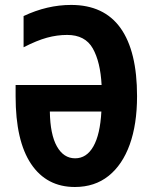

<svg xmlns="http://www.w3.org/2000/svg" viewBox="-20 -745 616 775"><path d="M251 -604Q210.4 -604 169.4 -592.8Q128.4 -581.5 75.2 -554.2V-680.2Q170.4 -725.1 267.1 -725.1Q399.9 -725.1 466.6 -631.6Q533.2 -538.1 533.2 -356.9Q533.2 -243.7 503.7 -161.6Q474.1 -79.6 418.2 -34.9Q362.3 9.8 282.2 9.8Q168 9.8 105.5 -83.3Q43 -176.3 43 -356V-401.9H390.1Q385.3 -495.1 354.5 -549.6Q323.7 -604 251 -604ZM283.2 -106Q329.6 -106 356.9 -154.1Q384.3 -202.1 389.2 -294.9H181.2Q182.6 -202.1 209.7 -154.1Q236.8 -106 283.2 -106Z"/></svg>

Font: Open Sans Condensed
Style: Bold
Weight: 700
Width: 3
Designer: Monotype Design Team
Foundry: Monotype Imaging Inc.
Version: Version 3.003; ttfautohint (v1.8.4)